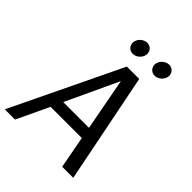

<svg xmlns="http://www.w3.org/2000/svg" viewBox="-308 -1009 1140 1140"><g transform="rotate(45 262.0 -439.0)"><path d="M301 -831C301 -857 281 -878 254 -878C223 -877 193 -851 192 -817C192 -791 212 -770 239 -770C270 -771 300 -797 301 -831ZM485 -831C485 -857 465 -878 438 -878C407 -877 377 -851 376 -817C376 -791 396 -770 423 -770C454 -771 484 -797 485 -831ZM304 -606 366 -276H150ZM510 0 372 -692H268L-65 0H21L117 -203H379L417 0Z"/></g></svg>

Font: Cantarell
Style: Oblique
Weight: 400
Italic angle: -8°
Designer: Dave Crossland
Version: Version 0.024